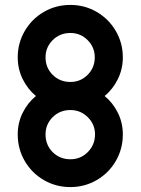

<svg xmlns="http://www.w3.org/2000/svg" viewBox="-20 -743 571 780"><path d="M52 -197Q52 -244 72 -284.5Q92 -325 126 -353Q92 -381 72 -422Q52 -463 52 -510Q52 -568 80.5 -617Q109 -666 158 -694.5Q207 -723 266 -723Q324 -723 373 -694.5Q422 -666 450.5 -617Q479 -568 479 -510Q479 -463 459 -422Q439 -381 405 -353Q439 -325 459 -284.5Q479 -244 479 -197Q479 -138 450.5 -89Q422 -40 373 -11.5Q324 17 266 17Q207 17 158 -11.5Q109 -40 80.5 -89Q52 -138 52 -197ZM366 -197Q366 -238 336.5 -267Q307 -296 266 -296Q223 -296 194 -267Q165 -238 165 -197Q165 -154 194 -125Q223 -96 266 -96Q308 -96 337 -125.5Q366 -155 366 -197ZM365 -510Q365 -551 336 -580Q307 -609 266 -609Q223 -609 194 -580Q165 -551 165 -510Q165 -468 194 -439Q223 -410 266 -410Q307 -410 336 -439Q365 -468 365 -510Z"/></svg>

Font: Lineal Medium
Style: Regular
Weight: 600
Designer: Created by Frank Adebiaye with contributions from Anton Moglia & Ariel Martín Pérez
Created by Frank ADEBIAYE with FontF
Foundry: Velvetyne Type Foundry
Version: Version 2.000